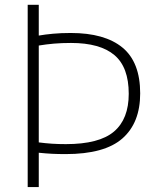

<svg xmlns="http://www.w3.org/2000/svg" viewBox="-20 -760 642 780"><path d="M92.5 0V-740.5H137.5V-615.5Q163 -620 195.5 -623Q228 -626 267.5 -626Q405.5 -626 477.5 -566.8Q549.5 -507.5 549.5 -380.5Q549.5 -261 477.2 -197.5Q405 -134 246.5 -134Q217.5 -134 192 -135.2Q166.5 -136.5 137.5 -139.5V0ZM247.5 -174.5Q383 -174.5 443 -225.5Q503 -276.5 503 -379Q503 -487 444.8 -536.2Q386.5 -585.5 268.5 -585.5Q231.5 -585.5 199.5 -582.8Q167.5 -580 137.5 -575V-181.5Q164.5 -178 191 -176.2Q217.5 -174.5 247.5 -174.5Z"/></svg>

Font: Encode Sans SC Condensed Thin ExtraLight
Style: Regular
Weight: 250
Version: Version 3.002